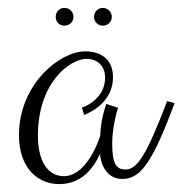

<svg xmlns="http://www.w3.org/2000/svg" viewBox="-20 -495 462 486"><path d="M403 -239C351 -102 327 -66 298 -66C273 -66 264 -82 264 -133C264 -165 273 -205 279 -222L249 -232C239 -203 234 -173 234 -152C216 -98 183 -49 142 -49C102 -49 76 -85 76 -152C76 -287 158 -346 199 -346C226 -346 246 -329 246 -298C246 -243 191 -223 187 -223L193 -204C213 -212 266 -239 266 -299C266 -349 231 -365 195 -365C132 -365 28 -282 28 -153C28 -68 77 -29 130 -29C180 -29 212 -60 233 -105C238 -62 261 -42 290 -42C338 -42 368 -90 422 -234ZM121 -452C121 -440 130 -430 143 -430C156 -430 166 -440 166 -452C166 -465 156 -475 143 -475C130 -475 121 -465 121 -452ZM218 -452C218 -440 228 -430 240 -430C253 -430 263 -440 263 -452C263 -465 253 -475 240 -475C228 -475 218 -465 218 -452Z"/></svg>

Font: Clicker Script
Style: Regular
Weight: 400
Designer: Astigmatic (AOETI)
Foundry: Astigmatic (AOETI)
Version: Version 1.000